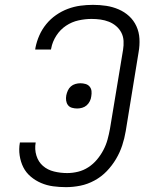

<svg xmlns="http://www.w3.org/2000/svg" viewBox="-20 -763 640 791"><path d="M252 8Q225 8 199 4.5Q173 1 149.5 -9Q126 -19 106.5 -35.5Q87 -52 76 -74Q65 -96 61 -122.5Q57 -149 62 -176H127Q122 -148 130 -122Q138 -96 157 -79.5Q176 -63 202.5 -56.5Q229 -50 257 -50Q279 -50 301.5 -55.5Q324 -61 344 -74Q364 -87 379.5 -105.5Q395 -124 406 -145Q417 -166 423 -188Q429 -210 433 -232L487 -558Q490 -576 489 -594.5Q488 -613 480 -628.5Q472 -644 458.5 -655.5Q445 -667 428.5 -673.5Q412 -680 394 -682.5Q376 -685 357 -685Q331 -685 303.5 -679Q276 -673 252 -657Q228 -641 212 -616Q196 -591 191 -564L190 -559H125L126 -566Q131 -592 142 -617Q153 -642 170.5 -663.5Q188 -685 211 -701Q234 -717 259.5 -726.5Q285 -736 311 -739.5Q337 -743 363 -743Q391 -743 417.5 -739Q444 -735 468.5 -724.5Q493 -714 512 -696.5Q531 -679 542 -655Q553 -631 554.5 -603.5Q556 -576 551 -548L498 -223Q493 -193 483.5 -164Q474 -135 458 -108Q442 -81 420 -58Q398 -35 369.5 -19.5Q341 -4 311 2Q281 8 252 8ZM298 -316Q287 -316 276.5 -319Q266 -322 260 -330Q254 -338 252.5 -348.5Q251 -359 253 -370Q255 -380 259.5 -390Q264 -400 272 -407Q280 -414 290.5 -417Q301 -420 311 -420Q322 -420 332.5 -417Q343 -414 349.5 -406Q356 -398 357 -387.5Q358 -377 356 -366Q355 -356 350 -346Q345 -336 337 -329Q329 -322 318.5 -319Q308 -316 298 -316Z"/></svg>

Font: Iosevka Aile Light
Style: Italic
Weight: 300
Italic angle: -9°
Designer: Belleve Invis
Foundry: Belleve Invis
Version: Version 31.1.0; ttfautohint (v1.8.4)